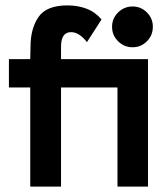

<svg xmlns="http://www.w3.org/2000/svg" viewBox="-20 -691 618 711"><path d="M92 0V-367H13V-472H92L93 -518Q93 -585 122.5 -628Q152 -671 230 -671Q268 -671 300 -659Q332 -647 356 -619L302 -535Q273 -572 243 -572Q206 -572 206 -518V-472H528V0H415V-367H206V0ZM471 -516Q440 -516 417.5 -538Q395 -560 395 -592Q395 -623 417.5 -645Q440 -667 471 -667Q502 -667 524 -645Q546 -623 546 -592Q546 -560 524 -538Q502 -516 471 -516Z"/></svg>

Font: Lil Grotesk Bold
Style: Regular
Weight: 700
Designer: Bastien Sozeau
Foundry: NBR — Bastien Sozeau
Version: Version 4.002; ttfautohint (v1.8.4.7-5d5b)